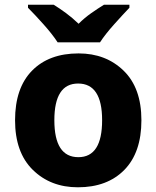

<svg xmlns="http://www.w3.org/2000/svg" viewBox="-20 -786 665 816"><path d="M581 -275Q581 -412 505.5 -485.5Q430 -559 314 -559Q188 -559 116 -485.5Q44 -412 44 -275Q44 -138 119.5 -64Q195 10 311 10Q436 10 508.5 -64Q581 -138 581 -275ZM211 -275Q211 -431 312 -431Q414 -431 414 -275Q414 -118 313 -118Q211 -118 211 -275ZM530 -766H422Q396 -750 367.5 -730Q339 -710 314 -685Q288 -710 261 -730Q234 -750 208 -766H99V-753Q127 -725 165 -682.5Q203 -640 225 -606H405Q427 -640 465.5 -683Q504 -726 530 -753Z"/></svg>

Font: Noto Sans UI Extra
Style: Regular
Weight: 800
Designer: Monotype Design Team
Foundry: Monotype Imaging Inc.
Version: Version 1.901